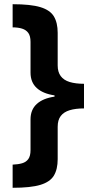

<svg xmlns="http://www.w3.org/2000/svg" viewBox="-20 -734 434 912"><path d="M40 48Q66 47 85 41.5Q104 36 114.5 21.5Q125 7 125 -21V-167Q125 -213 154.5 -240Q184 -267 239 -275V-281Q184 -289 154.5 -316Q125 -343 125 -389V-535Q125 -563 114.5 -577.5Q104 -592 85 -598Q66 -604 40 -604V-714Q126 -714 172 -700Q218 -686 236 -656Q254 -626 254 -578V-423Q254 -392 268.5 -372.5Q283 -353 311 -344.5Q339 -336 379 -336V-219Q339 -219 311 -210.5Q283 -202 268.5 -183Q254 -164 254 -132V22Q254 70 236 100Q218 130 172 144Q126 158 40 158Z"/></svg>

Font: Noto Sans Armenian
Style: Regular
Weight: 400
Designer: Monotype Design Team
Foundry: Monotype Imaging Inc.
Version: Version 2.007